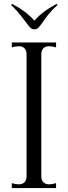

<svg xmlns="http://www.w3.org/2000/svg" viewBox="-20 -956 345 976"><path d="M75 -19Q94 -19 104.5 -29.5Q115 -40 115 -60V-680Q115 -700 104.5 -710.5Q94 -721 75 -721Q59 -721 40 -715V-740H265V-715Q246 -721 230 -721Q211 -721 200.5 -710.5Q190 -700 190 -680V-60Q190 -40 200.5 -29.5Q211 -19 230 -19Q246 -19 265 -25V0H40V-25Q59 -19 75 -19ZM115 -839 98 -861Q66 -903 36 -931L42 -936Q110 -901 154 -852H156Q193 -896 267 -936L273 -931Q246 -907 230.5 -888Q215 -869 194 -839Q183 -823 175 -815Q167 -807 154 -807Q144 -807 137 -813Q130 -819 124 -827Q118 -835 115 -839Z"/></svg>

Font: Viaoda Libre
Style: Regular
Weight: 400
Designer: Gydient
Version: Version 2.000